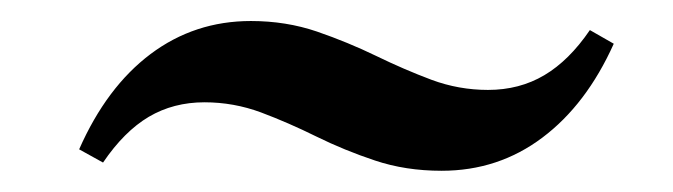

<svg xmlns="http://www.w3.org/2000/svg" viewBox="-20 -332 631 180"><path d="M394 -171.9Q360.2 -171.9 331.6 -181.5Q303 -191 276.6 -204Q250.3 -217 224.7 -226.6Q199.1 -236.1 171.7 -236.1Q142.6 -236.1 119.5 -222.5Q96.4 -208.8 76.6 -179.6L54.2 -192Q79.9 -250.3 121.1 -281.3Q162.4 -312.3 215.2 -312.3Q248.2 -312.3 277.2 -302.4Q306.2 -292.4 332.6 -279.6Q358.9 -266.8 384.5 -257.2Q410.1 -247.7 437.5 -247.7Q467 -247.7 490.3 -261.5Q513.6 -275.3 533 -303.8L555.4 -291Q529.8 -234 488.5 -203Q447.2 -171.9 394 -171.9Z"/></svg>

Font: Playfair 5pt SemiExpanded Light 12pt
Style: Italic
Weight: 300
Italic angle: -15.6°
Version: Version 2.000;gftools[0.9.28]